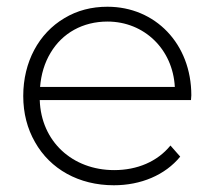

<svg xmlns="http://www.w3.org/2000/svg" viewBox="-20 -546 637 570"><path d="M84 -124C129 -44 214 4 318 4C398 4 470 -26 515 -81L486 -114C447 -66 387 -41 319 -41C195 -41 102 -126 98 -249H547L548 -263C548 -416 441 -526 299 -526C252 -526 209 -515 171 -492C95 -447 49 -362 49 -261C49 -210 61 -164 84 -124ZM130 -389C165 -448 226 -482 299 -482C408 -482 493 -400 499 -288H99C102 -325 112 -359 130 -389Z"/></svg>

Font: Montserrat Light
Style: Regular
Weight: 300
Designer: Julieta Ulanovsky
Foundry: Julieta Ulanovsky
Version: Version 7.200